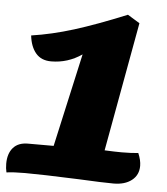

<svg xmlns="http://www.w3.org/2000/svg" viewBox="-50 -716 673 773"><g transform="rotate(5 286.0 -330.0)"><path d="M538 -69Q538 -32 510.5 -10.5Q483 11 437 11Q396 11 296 6Q146 0 79 0Q32 0 4 4Q0 -12 0 -31Q0 -72 20.5 -95.5Q41 -119 80 -119H184L268 -496Q211 -457 144 -457Q104 -457 82 -483Q60 -509 55 -554Q137 -566 225.5 -593.5Q314 -621 436 -671L485 -641L390 -119Q434 -117 459 -117Q496 -117 526 -120Q538 -92 538 -69Z"/></g></svg>

Font: Sansita ExtraBold Italic
Style: Regular
Weight: 800
Italic angle: -11°
Designer: Pablo Cosgaya
Foundry: Omnibus-Type
Version: Version 1.006